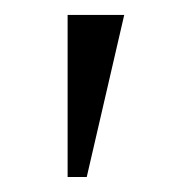

<svg xmlns="http://www.w3.org/2000/svg" viewBox="-20 -720 235 255"><path d="M95.2 -484.9H69.8V-700.2H145Z"/></svg>

Font: Abel
Style: Regular
Weight: 400
Designer: Matthew Desmond
Foundry: Matthew Desmond
Version: Version 1.003